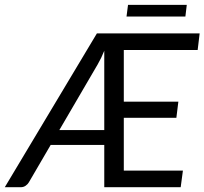

<svg xmlns="http://www.w3.org/2000/svg" viewBox="-60 -781 853 801"><path d="M0 0ZM764.6 -572.3H456.5V-356.9H684.1L675.8 -289.6H456.5V-69.3H703.1L693.8 0H375V-176.3H151.4L60.5 -20.5Q55.7 -12.2 46.9 -6.1Q38.1 0 26.9 0H-40L344.2 -641.6H772.9ZM187.5 -238.3H375V-569.3Q362.8 -538.6 347.7 -512.7ZM474.1 -760.7H719.2L713.4 -711.9H467.8Z"/></svg>

Font: Carlito
Style: Italic
Weight: 400
Italic angle: -7°
Designer: Lukasz Dziedzic
Foundry: tyPoland Lukasz Dziedzic
Version: Version 1.104